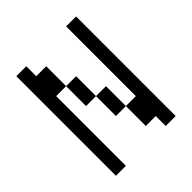

<svg xmlns="http://www.w3.org/2000/svg" viewBox="-176 -739 852 852"><g transform="rotate(-45 250.0 -312.5)"><path d="M62.5 -625Q62.5 -625 62.5 0H125V-437.5H187.5Q187.5 -437.5 187.5 -312.5H250Q250 -312.5 250 -187.5H312.5Q312.5 -187.5 312.5 -62.5H375V0H437.5Q437.5 0 437.5 -625H375V-187.5H312.5Q312.5 -187.5 312.5 -312.5H250Q250 -312.5 250 -437.5H187.5Q187.5 -437.5 187.5 -562.5H125V-625Z"/></g></svg>

Font: CalcUnifontExMono
Style: Regular
Weight: 500
Version: Version 15.0.06